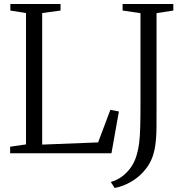

<svg xmlns="http://www.w3.org/2000/svg" viewBox="-20 -763 916 956"><path d="M30.5 0V-32.5L109.5 -44V-698L31.5 -710.5V-743H281.5V-710.5L190 -698V-43L468.5 -54L529.5 -216L572 -208L535 0ZM531.5 143Q561 135 586.5 116.5Q612 98 631.2 71Q650.5 44 660.5 9Q669 -19.5 673 -51.5Q677 -83.5 678.2 -131Q679.5 -178.5 679.5 -253V-697.5L590.5 -710.5V-743H843V-710.5L759.5 -697.5V-259Q759.5 -189 759.2 -127.8Q759 -66.5 750 -20Q739 35 708.2 75.2Q677.5 115.5 635.8 140.2Q594 165 551 173Z"/></svg>

Font: Merriweather 72pt Light
Style: Regular
Weight: 300
Version: Version 2.100